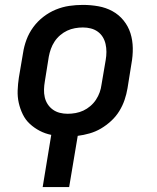

<svg xmlns="http://www.w3.org/2000/svg" viewBox="-20 -548 640 783"><path d="M154 215 189 2Q164 -3 142 -14.5Q120 -26 102 -42.5Q84 -59 73 -81.5Q62 -104 56.5 -128.5Q51 -153 52 -179.5Q53 -206 57 -232L74 -332Q78 -359 88 -386Q98 -413 115.5 -437Q133 -461 157 -479.5Q181 -498 208 -509Q235 -520 262.5 -524Q290 -528 318 -528Q350 -528 381 -522.5Q412 -517 438.5 -502.5Q465 -488 484 -464.5Q503 -441 512 -412.5Q521 -384 521.5 -352Q522 -320 516 -288L500 -188Q496 -164 488 -140.5Q480 -117 466.5 -95Q453 -73 433.5 -55Q414 -37 392 -24Q370 -11 345.5 -4Q321 3 297 6L262 215ZM256 -84Q272 -84 288.5 -87Q305 -90 320 -97Q335 -104 348.5 -115.5Q362 -127 371.5 -141.5Q381 -156 386.5 -171.5Q392 -187 394 -203L411 -303Q414 -320 414 -336.5Q414 -353 410.5 -368.5Q407 -384 399 -397Q391 -410 378.5 -419Q366 -428 350.5 -432Q335 -436 318 -436Q302 -436 285.5 -433Q269 -430 254 -423Q239 -416 225.5 -404.5Q212 -393 202.5 -378.5Q193 -364 187.5 -348.5Q182 -333 179 -317L163 -217Q160 -200 159.5 -183.5Q159 -167 162.5 -151.5Q166 -136 174.5 -123Q183 -110 195.5 -101Q208 -92 223.5 -88Q239 -84 256 -84Z"/></svg>

Font: Iosevka SmBd Ex Obl
Style: Regular
Weight: 600
Width: 7
Italic angle: -9°
Monospace: yes
Designer: Belleve Invis
Foundry: Belleve Invis
Version: Version 32.5.0; ttfautohint (v1.8.4)